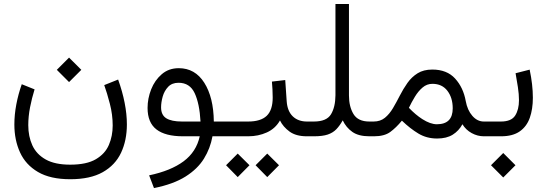

<svg xmlns="http://www.w3.org/2000/svg" viewBox="-20 -685 2750 965"><path d="M327.1 -395.5 388.7 -334 327.1 -272.5 265.6 -334ZM333 142.6Q415.5 142.6 461.9 115.2Q508.3 87.9 527.3 43.2Q546.4 -1.5 546.4 -54.2Q546.4 -108.9 532.2 -163.3Q518.1 -217.8 503.9 -257.3L573.7 -285.2Q595.2 -225.6 606.4 -168.5Q617.7 -111.3 617.7 -59.6Q617.7 20.5 588.4 82.8Q559.1 145 496.3 180.4Q433.6 215.8 333 215.8Q232.9 215.8 170.9 179.4Q108.9 143.1 80.6 80.8Q52.2 18.6 52.2 -59.1Q52.2 -108.4 62 -160.2Q71.8 -211.9 89.4 -261.7L153.8 -235.8Q140.1 -191.9 131.1 -145.8Q122.1 -99.6 122.1 -56.2Q122.1 1 142.8 45.9Q163.6 90.8 210 116.7Q256.3 142.6 333 142.6Z M878.4 -342.3Q960.4 -342.3 1006.8 -269Q1053.2 -195.8 1054.7 -74.2H1120.6V0H1047.9Q1037.1 60.5 1005.1 112.3Q973.1 164.1 912.4 202.4Q851.6 240.7 753.9 260.3L729.5 196.3Q838.9 173.3 902.8 125.7Q966.8 78.1 983.9 0H899.4Q811 0 766.4 -34.4Q721.7 -68.8 721.7 -142.6Q721.7 -189.9 739.7 -235.8Q757.8 -281.7 793 -312Q828.1 -342.3 878.4 -342.3ZM894.5 -74.2H987.8Q982.9 -164.1 958.5 -216.6Q934.1 -269 877.4 -269Q844.2 -269 825 -248.5Q805.7 -228 797.6 -199.2Q789.6 -170.4 789.6 -145.5Q789.6 -106.9 815.7 -90.6Q841.8 -74.2 894.5 -74.2Z M1100.6 -74.2H1227.5Q1290.5 -74.2 1320.6 -103Q1350.6 -131.8 1350.6 -194.8Q1350.6 -216.8 1349.4 -236.6Q1348.1 -256.3 1346.7 -274.9L1413.6 -282.7L1420.9 -176.3Q1424.3 -126.5 1451.4 -100.3Q1478.5 -74.2 1522.9 -74.2H1537.6V0H1522Q1467.8 0 1435.3 -23.7Q1402.8 -47.4 1387.2 -79.6Q1363.8 -38.6 1321 -19.3Q1278.3 0 1227.5 0H1100.6ZM1323.2 86.9 1382.3 145.5 1323.2 205.1 1264.6 145.5ZM1174.8 86.9 1233.9 145.5 1174.8 205.1 1116.2 145.5Z M1666 -206.1V-665H1733.9V-205.1Q1733.9 -149.4 1756.6 -111.8Q1779.3 -74.2 1836.4 -74.2H1855.5V0H1836.9Q1782.2 0 1751 -22Q1719.7 -43.9 1702.6 -80.1Q1687.5 -53.2 1670.4 -35.4Q1653.3 -17.6 1627.2 -8.8Q1601.1 0 1558.1 0H1518.1V-74.2H1557.6Q1621.6 -74.2 1643.6 -110.6Q1665.5 -147 1666 -206.1Z M1859.9 0H1835.9V-74.2H1857.9Q1891.6 -74.2 1914.6 -93Q1937.5 -111.8 1955.1 -141.6Q1972.7 -171.4 1989.7 -204.8Q2006.8 -238.3 2027.8 -268.1Q2048.8 -297.9 2078.9 -316.7Q2108.9 -335.4 2152.8 -335.4Q2226.1 -335.4 2267.3 -290.3Q2308.6 -245.1 2320.8 -177.2Q2329.1 -131.3 2354 -102.8Q2378.9 -74.2 2411.6 -74.2H2428.7V0H2411.6Q2379.9 0 2350.6 -16.1Q2321.3 -32.2 2304.2 -60.5Q2286.1 -27.3 2255.4 -8.1Q2224.6 11.2 2176.8 11.2Q2124.5 11.2 2083 -13.7Q2041.5 -38.6 2000 -78.6Q1970.7 -43 1941.2 -21.5Q1911.6 0 1859.9 0ZM2153.3 -263.7Q2125.5 -263.7 2103.8 -245.1Q2082 -226.6 2065.2 -198.7Q2048.3 -170.9 2035.2 -143.1Q2068.8 -107.9 2102.5 -86.4Q2143.1 -60.5 2175.8 -60.5Q2255.4 -60.5 2255.4 -140.6Q2255.4 -193.8 2228.5 -228.8Q2201.7 -263.7 2153.3 -263.7Z M2408.7 -74.2H2497.6Q2549.8 -74.2 2569.1 -104Q2588.4 -133.8 2588.4 -181.6Q2588.4 -211.4 2583 -246.8Q2577.6 -282.2 2571.3 -316.9L2642.1 -335Q2658.2 -258.8 2658.2 -193.8Q2658.2 -136.7 2642.8 -93Q2627.4 -49.3 2592.3 -24.7Q2557.1 0 2498.5 0H2408.7ZM2509.3 84 2570.8 145.5 2509.3 207 2447.8 145.5Z"/></svg>

Font: Vazirmatn UI Light
Style: Regular
Weight: 300
Designer: Saber Rastikerdar
Foundry: Saber Rastikerdar
Version: Version 33.003